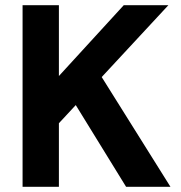

<svg xmlns="http://www.w3.org/2000/svg" viewBox="-20 -720 698 740"><path d="M67 0V-700H207V-427L457 -700H629L372 -423L637 0H466L272 -315L207 -245V0Z"/></svg>

Font: DM Sans 18pt ExtraBold
Style: Regular
Weight: 800
Designer: Colophon Foundry, Jonny Pinhorn
Foundry: Colophon Foundry
Version: Version 4.004;gftools[0.9.30]